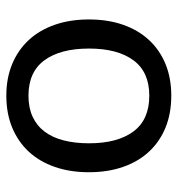

<svg xmlns="http://www.w3.org/2000/svg" viewBox="2 -556 562 607"><g transform="rotate(-90 283.5 -253.0)"><path d="M284 -514.5Q339.5 -514.5 384 -496Q428.5 -477.5 460 -443.5Q491.5 -409.5 508.2 -361.2Q525 -313 525 -253.5Q525 -193.5 508.2 -145.5Q491.5 -97.5 460 -63.5Q428.5 -29.5 384 -11.2Q339.5 7 284 7Q228 7 183.2 -11.2Q138.5 -29.5 107 -63.5Q75.5 -97.5 58.8 -145.5Q42 -193.5 42 -253.5Q42 -313 58.8 -361.2Q75.5 -409.5 107 -443.5Q138.5 -477.5 183.2 -496Q228 -514.5 284 -514.5ZM284 -62.5Q359 -62.5 396 -112.8Q433 -163 433 -253Q433 -343.5 396 -394Q359 -444.5 284 -444.5Q246 -444.5 217.8 -431.5Q189.5 -418.5 170.8 -394Q152 -369.5 142.8 -333.8Q133.5 -298 133.5 -253Q133.5 -163 170.8 -112.8Q208 -62.5 284 -62.5Z"/></g></svg>

Font: Lato 2
Style: Regular
Weight: 400
Designer: Lukasz Dziedzic with Adam Twardoch and Botio Nikoltchev
Foundry: tyPoland Lukasz Dziedzic
Version: Version 2.015; 2015-08-06; http://www.latofonts.com/